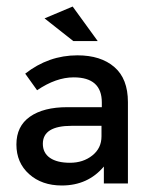

<svg xmlns="http://www.w3.org/2000/svg" viewBox="-20 -558 464 584"><path d="M369.1 0H295.9V-51.5Q247.4 6.2 168 6.2Q107.2 6.2 68.6 -28.4Q29.9 -62.9 29.9 -118.6Q29.9 -174.2 71.1 -203.1Q112.4 -232 184.5 -232H289.7V-246.4Q289.7 -322.7 204.1 -322.7Q150.5 -322.7 92.8 -283.5L56.7 -334Q127.8 -389.7 215.5 -389.7Q286.6 -389.7 327.8 -354.1Q369.1 -318.6 369.1 -247.4ZM288.7 -175.3H197.9Q110.3 -175.3 110.3 -120.6Q110.3 -92.8 132 -77.8Q153.6 -62.9 192.8 -62.9Q233 -62.9 260.8 -85.1Q288.7 -107.2 288.7 -143.3ZM277.3 -433H203.1L115.5 -502.1L201 -538.1Z"/></svg>

Font: NATS
Style: Regular
Weight: 400
Designer: Purushoth Kumar Guthula
Foundry: Silicon Andhra, USA.
Version: Version 1.0.4; ttfautohint (v1.2.25-373a) -l 7 -r 28 -G 50 -